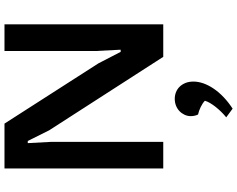

<svg xmlns="http://www.w3.org/2000/svg" viewBox="-122 -634 1068 865"><g transform="rotate(-90 412.5 -201.0)"><path d="M86.4 0V-715.3H288.6L560.1 -292L611.8 -191.9H621.6L615.7 -304.7V-715.3H735.8V0H589.4L258.3 -514.2L210.4 -610.4H200.7L206.5 -502.4V0ZM316.9 283.7Q329.6 273.4 341.6 261.2Q353.5 249 363.8 236.1Q374 223.1 381.3 210.7Q388.7 198.2 391.6 187.5Q380.9 177.2 363.8 168.9Q346.7 160.6 329.6 156.7Q326.2 149.9 324.2 141.4Q322.3 132.8 322.3 124Q322.3 109.4 328.4 96.2Q334.5 83 345 73Q355.5 63 369.6 57.4Q383.8 51.8 400.4 51.8Q416 51.8 430.2 57.4Q444.3 63 454.8 73.7Q465.3 84.5 471.7 100.1Q478 115.7 478 136.2Q478 157.7 470 180.7Q461.9 203.6 446.5 226.6Q431.2 249.5 408.2 271.5Q385.3 293.5 356 312.5Z"/></g></svg>

Font: Proza Libre
Style: SemiBold
Weight: 600
Designer: Jasper de Waard
Foundry: Jasper de Waard
Version: Version 1.000; ttfautohint (v1.4.1.8-43bc) -l 8 -r 50 -G 200